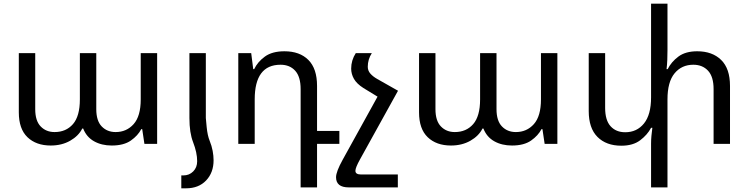

<svg xmlns="http://www.w3.org/2000/svg" viewBox="-20 -780 4061 1041"><path d="M255 9Q176 9 129 -36Q82 -81 82 -171V-492H171V-188Q171 -125 200.5 -94.5Q230 -64 276 -64Q338 -64 375.5 -107Q413 -150 413 -241V-492H502V-188Q502 -125 531.5 -94.5Q561 -64 607 -64Q666 -64 704.5 -107Q743 -150 743 -241V-492H832V0H763L751 -80H746Q728 -45 689.5 -18Q651 9 586 9Q531 9 490 -14Q449 -37 431 -83H426Q406 -43 360.5 -17Q315 9 255 9Z M1027 -9Q1007 -60 1007 -140V-492H1096V-140Q1096 -138 1100.5 -91.5Q1105 -45 1117 -16Q1128 11 1133 38Q1138 65 1138 89Q1138 156 1097.5 198.5Q1057 241 989 241H963V171H975Q1006 171 1027.5 149.5Q1049 128 1049 94Q1049 48 1027 -9Z M1610 236V-297Q1610 -364 1580.5 -396.5Q1551 -429 1501 -429Q1361 -429 1361 -241V0H1272V-492H1342L1353 -405H1358Q1377 -445 1416.5 -473.5Q1456 -502 1522 -502Q1605 -502 1652 -455Q1699 -408 1699 -314V-70H1820V0H1699V236Z M2137 166V236H1871Q1802 236 1802 181Q1802 151 1838 86L2027 -256L1950 -303Q1914 -326 1899 -352.5Q1884 -379 1884 -408Q1884 -453 1909 -492H1996Q1974 -458 1974 -418Q1974 -397 1988 -381Q2002 -365 2025 -352L2138 -288L1932 84Q1907 129 1907 146Q1907 166 1937 166Z M2425 9Q2346 9 2299 -36Q2252 -81 2252 -171V-492H2341V-188Q2341 -125 2370.5 -94.5Q2400 -64 2446 -64Q2508 -64 2545.5 -107Q2583 -150 2583 -241V-492H2672V-188Q2672 -125 2701.5 -94.5Q2731 -64 2777 -64Q2836 -64 2874.5 -107Q2913 -150 2913 -241V-492H3002V0H2933L2921 -80H2916Q2898 -45 2859.5 -18Q2821 9 2756 9Q2701 9 2660 -14Q2619 -37 2601 -83H2596Q2576 -43 2530.5 -17Q2485 9 2425 9Z M3760 -502Q3842 -502 3890 -455Q3938 -408 3938 -314V0H3849V-297Q3849 -364 3819 -396.5Q3789 -429 3739 -429Q3676 -429 3637.5 -382.5Q3599 -336 3599 -241V236H3510V-1Q3510 -22 3512 -43.5Q3514 -65 3517 -87H3510Q3490 -49 3451 -19.5Q3412 10 3349 10Q3267 10 3219.5 -37.5Q3172 -85 3172 -178V-492H3261V-195Q3261 -128 3290.5 -95.5Q3320 -63 3370 -63Q3433 -63 3471.5 -110.5Q3510 -158 3510 -252V-760H3599V-508Q3599 -482 3598 -456Q3597 -430 3594 -405H3600Q3620 -445 3658.5 -473.5Q3697 -502 3760 -502Z"/></svg>

Font: Noto Sans Armenian
Style: Regular
Weight: 400
Designer: Monotype Design Team
Foundry: Monotype Imaging Inc.
Version: Version 2.040;GOOG;noto-fonts:20170220:a8a215d2e889